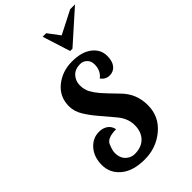

<svg xmlns="http://www.w3.org/2000/svg" viewBox="-294 -1105 1229 1229"><g transform="rotate(-45 320.0 -491.0)"><path d="M416 -552.2Q457 -583 457 -640.6Q457 -669.9 438 -688.5Q418.9 -707 392.6 -707Q345.7 -707 320.3 -678.7Q294.9 -650.4 294.9 -611.3Q294.9 -572.8 311 -543.5Q327.1 -514.2 351.6 -485.8Q376 -457.5 444.8 -387Q513.7 -316.4 513.7 -214.4Q513.7 -112.3 436 -47.1Q358.4 18.1 253.9 18.1Q148.9 18.1 91.3 -30.3Q33.7 -78.6 33.7 -150.9Q33.7 -223.1 73.7 -269Q113.8 -314.9 171.9 -314.9Q207 -314.9 231 -297.4Q254.9 -279.8 260.7 -249Q180.7 -249 163.8 -209.7Q147 -170.4 147 -147Q147 -103 172.6 -77.4Q198.2 -51.8 233.4 -51.8Q294.9 -51.8 329.3 -87.4Q363.8 -123 363.8 -183.1Q363.8 -243.2 320.6 -295.4Q277.3 -347.7 241.2 -389.4Q205.1 -431.2 178 -475.3Q150.9 -519.5 150.9 -565.9Q150.9 -651.4 214.8 -703.4Q278.8 -755.4 367.2 -755.4Q455.6 -755.4 504.2 -717Q552.7 -678.7 552.7 -620.6Q552.7 -573.7 532 -547.4Q511.2 -521 475.1 -521Q439 -521 416 -552.2ZM427.7 -811H406.7L346.7 -1000H378.9L439 -919.9L595.7 -1000H639.6Z"/></g></svg>

Font: Lobster-Regular
Style: Regular
Weight: 400
Designer: Pablo Impallari
Foundry: Pablo Impallari
Version: Version 1.007; ttfautohint (v1.1) -l 8 -r 50 -G 50 -x 14 -D 